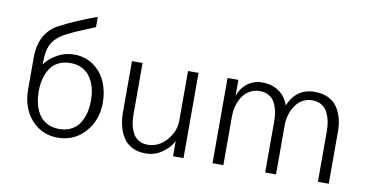

<svg xmlns="http://www.w3.org/2000/svg" viewBox="-70 -886 2072 1082"><g transform="rotate(10 966.0 -344.5)"><path d="M317.9 -467.8Q379.9 -467.8 427.2 -435.1Q474.6 -402.3 498.8 -348.1Q522.9 -293.9 522.9 -228Q522.9 -127.9 461.4 -59.1Q399.9 9.8 305.2 9.8Q242.7 9.8 194.3 -22.7Q146 -55.2 120.6 -108.6Q95.2 -162.1 95.2 -227.1V-411.1Q95.2 -553.7 202.1 -609.9Q289.1 -655.8 411.1 -700.2V-641.1Q395 -634.3 354.2 -617.4Q313.5 -600.6 299.1 -594.2Q284.7 -587.9 262 -576.7Q239.3 -565.4 224.1 -555.2Q184.6 -528.8 168.2 -492.9Q151.9 -457 151.9 -397.9V-382.3Q177.7 -418 221.4 -442.9Q265.1 -467.8 317.9 -467.8ZM305.2 -40Q344.7 -40 374.5 -55.4Q404.3 -70.8 421.4 -97.9Q438.5 -125 446.8 -157.7Q455.1 -190.4 455.1 -229Q455.1 -258.8 450 -285.6Q444.8 -312.5 433.3 -336.7Q421.9 -360.8 405 -378.4Q388.2 -396 362.5 -406.5Q336.9 -417 305.2 -417Q265.6 -417 235.8 -401.6Q206.1 -386.2 189.2 -359.4Q172.4 -332.5 164.1 -300Q155.8 -267.6 155.8 -229Q155.8 -198.7 160.9 -171.6Q166 -144.5 177.2 -120.1Q188.5 -95.7 205.6 -78.1Q222.7 -60.5 248 -50.3Q273.4 -40 305.2 -40Z M808.6 11.2Q764.6 11.2 732.2 -5.4Q699.7 -22 680.9 -51.3Q662.1 -80.6 653.1 -116.9Q644 -153.3 644 -196.8V-487.8H704.6V-193.8Q704.6 -170.9 707.3 -150.6Q710 -130.4 717.3 -109.4Q724.6 -88.4 736.3 -73.2Q748 -58.1 767.3 -48.6Q786.6 -39.1 812 -39.1Q874 -39.1 919.4 -90.1Q964.8 -141.1 964.8 -206.1V-487.8H1024.9V0H964.8V-87.9Q950.2 -53.2 907 -21Q863.8 11.2 808.6 11.2Z M1190.9 0V-487.8H1252.9V-396Q1267.6 -440.9 1304 -469Q1340.3 -497.1 1388.2 -497.1Q1442.4 -497.1 1482.9 -470.2Q1523.4 -443.4 1541 -392.1Q1583.5 -496.1 1689 -496.1Q1733.4 -496.1 1766.4 -480.5Q1799.3 -464.8 1818.4 -437Q1837.4 -409.2 1846.7 -374.8Q1856 -340.3 1856 -298.8V0H1793.9V-291Q1793.9 -319.8 1788.8 -345.2Q1783.7 -370.6 1772.2 -394.5Q1760.7 -418.5 1738 -432.6Q1715.3 -446.8 1684.1 -446.8Q1625 -446.8 1589.6 -397Q1554.2 -347.2 1554.2 -279.8V0H1492.2V-293Q1492.2 -322.3 1487.3 -347.4Q1482.4 -372.6 1470.9 -396Q1459.5 -419.4 1437 -433.1Q1414.6 -446.8 1382.8 -446.8Q1352.5 -446.8 1327.4 -432.6Q1302.2 -418.5 1286.1 -394.8Q1270 -371.1 1261.5 -341.3Q1252.9 -311.5 1252.9 -279.8V0Z"/></g></svg>

Font: HK Grotesk Light
Style: Regular
Weight: 300
Designer: Alfredo Marco Pradil and Stefan Peev
Foundry: Hanken Design Co.
Version: Version 1.045;PS 001.045;hotconv 1.0.88;makeotf.lib2.5.64775